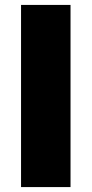

<svg xmlns="http://www.w3.org/2000/svg" viewBox="-20 -760 372 780"><path d="M65.5 0V-740H266.5V0Z"/></svg>

Font: Encode Sans SemiExpanded SemiExpanded ExtraBold
Style: Regular
Weight: 800
Width: 6
Designer: Multiple Designers
Foundry: Impallari Type
Version: Version 3.000; ttfautohint (v1.8.3) -l 8 -r 50 -G 200 -x 14 